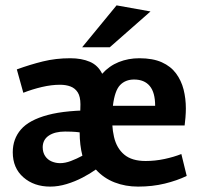

<svg xmlns="http://www.w3.org/2000/svg" viewBox="-20 -683 749 719"><path d="M168 15.8Q107.3 15.8 67.6 -19Q27.8 -53.7 27.8 -112.8Q27.8 -162.8 58.5 -198.3Q89.1 -233.7 159.2 -252.5Q229.3 -271.3 346.9 -269.8L279.3 -240.3Q280.3 -253.7 280.7 -269.6Q281.2 -285.6 281.2 -292.5Q281.1 -321.2 271.3 -336.8Q261.5 -352.4 244.4 -359Q227.3 -365.6 204.7 -365.6Q173 -365.6 136.8 -357.2Q100.7 -348.7 67.3 -335.6L43 -423.1Q92.3 -441.1 140.6 -453Q188.9 -464.9 243.2 -464.9Q285.5 -464.9 316.3 -451.7Q347.1 -438.6 362.6 -406.7Q389.1 -436.3 424.8 -450.6Q460.5 -464.9 501.7 -464.9Q552.3 -464.9 585.9 -449.8Q619.5 -434.7 639.2 -408.1Q658.9 -381.5 667.5 -347.8Q676 -314.1 676 -276.9Q676 -261.9 674.5 -242.9Q672.9 -223.8 671.4 -213.1H349.6L400.9 -269.7Q397 -213.1 406.9 -170.4Q416.8 -127.8 445.3 -104Q473.8 -80.1 525.2 -80.1Q561.1 -80.1 596 -87.6Q630.8 -95 659.1 -106.2L679.2 -24.2Q643.2 -6.8 597 4.5Q550.8 15.8 497.1 15.8Q449.7 15.8 409 0Q368.3 -15.8 338.9 -48.2Q317.8 -33 289.3 -18.1Q260.8 -3.2 229.4 6.3Q197.9 15.8 168 15.8ZM288.6 -99.9Q283.5 -119.7 280.9 -141.8Q278.3 -163.9 278.3 -187.4Q262.5 -189.4 248.1 -189.9Q233.6 -190.4 223.7 -190.4Q185.6 -190.4 163 -175.3Q140.4 -160.3 139.9 -132.1Q139.9 -112.2 149.1 -98.5Q158.3 -84.8 173.5 -78.4Q188.7 -72 205.2 -72Q223.9 -72 245.7 -80.2Q267.5 -88.5 288.6 -99.9ZM402.8 -286.9H561Q561 -336.8 540.7 -361Q520.5 -385.2 482.1 -385.2Q449.6 -385.2 429.6 -364.3Q409.6 -343.3 402.8 -286.9ZM287.5 -505.9 416.5 -662.9 543.6 -640.1 391 -505.9Z"/></svg>

Font: Ancizar Sans Thin
Style: Regular
Weight: 100
Designer: Cesar Puertas, Viviana Monsalve, Julian Moncada, Julian Prieto, Jose Castro, Mariel Hernandez, Felipe Aragon, Sara Alarc
Version: Version 8.100